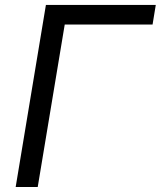

<svg xmlns="http://www.w3.org/2000/svg" viewBox="-20 -747 642 767"><path d="M602.3 -727.3H163.4L42.6 0H130.7L238.6 -649.1H589.5Z"/></svg>

Font: Margiela Sans
Style: Italic
Weight: 400
Italic angle: -9.39999°
Designer: Stefan Endress, Andreas Faust
Version: Version 1.100;FEAKit 1.0